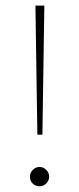

<svg xmlns="http://www.w3.org/2000/svg" viewBox="-20 -665 282 685"><path d="M106.4 -645H138.2L131.3 -184.6H113.3ZM86.9 -34.7Q86.9 -48.8 97.2 -59.1Q107.4 -69.3 121.1 -69.3Q134.8 -69.3 145 -59.1Q155.3 -48.8 155.3 -34.7Q155.3 -21 145.3 -10.7Q135.3 -0.5 121.1 -0.5Q106.4 -0.5 96.7 -10Q86.9 -19.5 86.9 -34.7Z"/></svg>

Font: Vazirmatn FD Thin
Style: Regular
Weight: 100
Designer: Saber Rastikerdar
Foundry: Saber Rastikerdar
Version: Version 33.003